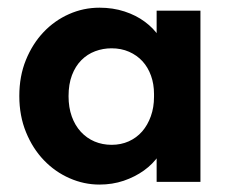

<svg xmlns="http://www.w3.org/2000/svg" viewBox="-20 -485 614 512"><path d="M397.7 0H514.5V-325.5V-332.5V-456.5H397.7V-332.5L390.7 -325.5V-126L397.7 -111ZM245.2 7.2Q279.7 7.2 309.9 -3Q340 -13.3 363.9 -30.4Q387.7 -47.5 403.9 -70.9Q420 -94.3 425.8 -120.8V-226.8H390.7Q390.7 -198.5 382.2 -174.9Q373.7 -151.3 359 -134.4Q344.2 -117.5 323.4 -108.1Q302.5 -98.8 277.8 -98.8Q253.3 -98.8 232.3 -107.6Q211.3 -116.5 195.6 -133.5Q180 -150.5 171.4 -174.5Q162.8 -198.5 162.8 -228.5Q162.8 -260.5 171.9 -284.5Q181 -308.5 196.9 -324.5Q212.8 -340.5 233.8 -348.4Q254.8 -356.2 277.5 -356.2Q303 -356.2 324.1 -347Q345.2 -337.7 360 -321.6Q374.7 -305.5 382.7 -283.1Q390.7 -260.8 390.7 -234.5H420.8V-342Q418.5 -366 404 -387.9Q389.5 -409.8 366.2 -427Q343 -444.3 312.1 -454.4Q281.2 -464.5 245.2 -464.5Q202.7 -464.5 164.1 -447.4Q125.5 -430.3 96.1 -399.3Q66.7 -368.3 49.1 -325.1Q31.5 -282 31.5 -229Q31.5 -176 49.4 -132.4Q67.2 -88.8 97 -57.8Q126.7 -26.8 165.4 -9.8Q204 7.2 245.2 7.2Z"/></svg>

Font: Tilda Sans VF
Style: Regular
Weight: 400
Designer: ParaType Ltd
Foundry: ParaType Ltd
Version: Version 1.010